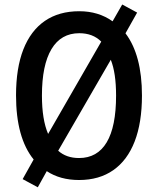

<svg xmlns="http://www.w3.org/2000/svg" viewBox="-20 -774 688 836"><path d="M144.5 41.5 78.6 5.9 126.5 -79.6Q49.8 -174.3 49.8 -358.9Q49.8 -477.5 81.8 -559.1Q113.8 -640.6 175.3 -682.9Q236.8 -725.1 325.2 -725.1Q408.7 -725.1 470.2 -681.2L512.2 -754.4L577.1 -719.2L526.4 -628.9Q598.1 -534.2 598.1 -357.9Q598.1 -240.2 566.4 -158.2Q534.7 -76.2 473.4 -33.2Q412.1 9.8 324.2 9.8Q241.7 9.8 183.6 -28.8ZM189.5 -190.9 420.9 -592.8Q402.3 -611.3 378.4 -620.4Q354.5 -629.4 325.2 -629.4Q245.6 -629.4 204.1 -560.1Q162.6 -490.7 162.6 -357.9Q162.6 -253.4 189.5 -190.9ZM324.2 -85.9Q403.8 -85.9 444.6 -154.3Q485.4 -222.7 485.4 -357.9Q485.4 -456.5 462.4 -513.7L233.4 -117.7Q268.6 -85.9 324.2 -85.9Z"/></svg>

Font: Open Sans
Style: Regular
Weight: 600
Width: 3
Foundry: Ascender Corporation
Version: Version 1.000